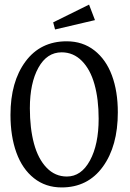

<svg xmlns="http://www.w3.org/2000/svg" viewBox="-20 -801 569 841"><path d="M250 20Q179.7 20 128.7 -20.5Q77.6 -61 51.8 -132.6Q25.9 -204.1 25.9 -297.9Q25.9 -442.9 91.6 -531.5Q157.2 -620.1 272 -620.1Q342.3 -620.1 393.3 -580.3Q444.3 -540.5 470.2 -470.7Q496.1 -400.9 496.1 -309.1Q496.1 -161.1 430.4 -70.6Q364.7 20 250 20ZM110.8 -327.1Q110.8 -238.8 128.9 -171.9Q147 -105 184.1 -66.4Q221.2 -27.8 272.9 -27.8Q335.9 -27.8 374 -97.9Q412.1 -168 412.1 -280.8Q412.1 -366.7 393.8 -431.9Q375.5 -497.1 338.4 -534.4Q301.3 -571.8 250 -571.8Q185.5 -571.8 148.2 -504.4Q110.8 -437 110.8 -327.1ZM212.9 -703.1 370.1 -780.8 396 -712.9 221.2 -671.9Z"/></svg>

Font: Halibut Cnd
Style: Regular
Weight: 400
Width: 3
Designer: Matteo Maggi
Foundry: Collletttivo
Version: Version 3.080 | FøM Fix